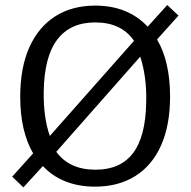

<svg xmlns="http://www.w3.org/2000/svg" viewBox="-20 -756 784 788"><path d="M76 13 30 -31 116 -126.5Q90 -171 76.5 -229.2Q63 -287.5 63 -358.5Q63 -478.5 100.5 -562Q138 -645.5 207 -689.2Q276 -733 371 -733Q438.5 -733 492.5 -711Q546.5 -689 586 -646.5L666.5 -735.5L712.5 -692L624.5 -594Q651 -549.5 664.5 -490.5Q678 -431.5 678 -360Q678 -241.5 641 -159Q604 -76.5 534.8 -33.2Q465.5 10 370.5 10Q303 10 248.8 -11.5Q194.5 -33 156 -74.5ZM372 -59.5Q473.5 -59.5 525.2 -126.5Q577 -193.5 580 -333Q581.5 -388 575.2 -435.2Q569 -482.5 555.5 -523.5L211 -133Q264.5 -59.5 372 -59.5ZM184.5 -198 530 -588.5Q503.5 -627 463.8 -645.5Q424 -664 371 -664Q269 -664 215.5 -594.2Q162 -524.5 159.5 -382Q158.5 -328 164.8 -282.2Q171 -236.5 184.5 -198Z"/></svg>

Font: Public Sans Light
Style: Regular
Weight: 300
Designer: The Public Sans Project Authors: Dan O. Williams and USWDS (Libre Franklin designed by Pablo Impallari and Rodrigo Fuenz
Version: Version 1.007